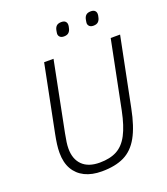

<svg xmlns="http://www.w3.org/2000/svg" viewBox="-159 -993 967 1114"><g transform="rotate(-20 324.5 -435.5)"><path d="M178 -698H236L151 -270Q145 -239 142 -218Q139 -197 139 -178Q139 -113 176 -76.5Q213 -40 283 -40Q347 -40 389.5 -63Q432 -86 459.5 -138.5Q487 -191 505 -279L589 -698H647L562 -275Q541 -168 506 -105Q471 -42 415.5 -15Q360 12 277 12Q216 12 172.5 -9.5Q129 -31 105.5 -72Q82 -113 82 -173Q82 -198 85.5 -225Q89 -252 96 -287ZM338 -799Q322 -799 313.5 -807Q305 -815 305 -827Q305 -831 306 -835.5Q307 -840 308 -847Q311 -864 321 -873.5Q331 -883 351 -883Q368 -883 376 -875Q384 -867 384 -855Q384 -851 383.5 -846.5Q383 -842 381 -835Q378 -819 368 -809Q358 -799 338 -799ZM520 -799Q504 -799 495.5 -807Q487 -815 487 -827Q487 -831 488 -835.5Q489 -840 490 -847Q493 -864 503 -873.5Q513 -883 533 -883Q550 -883 558 -875Q566 -867 566 -855Q566 -851 565.5 -846.5Q565 -842 563 -835Q560 -819 550 -809Q540 -799 520 -799Z"/></g></svg>

Font: IBM Plex Sans Light
Style: Italic
Weight: 300
Italic angle: -11.31°
Designer: Mike Abbink, Paul van der Laan, Pieter van Rosmalen
Foundry: Bold Monday
Version: Version 3.201